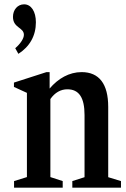

<svg xmlns="http://www.w3.org/2000/svg" viewBox="-20 -868 582 888"><path d="M65 -619C117.5 -652.5 146 -702.5 146 -765C146 -814.5 124.5 -848 91.5 -848C61.5 -848 40 -823 40 -790C40 -738 90.5 -742 90.5 -707C90.5 -690.5 75.5 -666.5 50.5 -645ZM45 0H270V-30.5L213 -49V-410C234 -440 261 -455 291.5 -455C345.5 -455 371 -416.5 371 -336V-48.5L314.5 -30.5V0H539.5V-30.5L480.5 -48.5V-373.5C480.5 -480 438.5 -534.5 357.5 -534.5C300 -534.5 249 -505 209.5 -458.5V-534.5H195L44.5 -486V-466L104.5 -438.5V-49L45 -30.5Z"/></svg>

Font: Libre Caslon Condensed SemiBold
Style: Regular
Weight: 600
Designer: Pablo Impallari, Rodrigo Fuenzalida, Katja Schimmel, Ertekin Erdin
Foundry: Pablo Impallari, Rodrigo Fuenzalida
Version: Version 2.000;gftools[0.9.33]